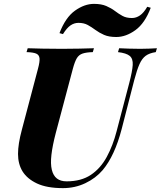

<svg xmlns="http://www.w3.org/2000/svg" viewBox="-20 -957 830 991"><path d="M647 -528Q663 -589 665 -621.5Q667 -654 649.5 -668.5Q632 -683 589 -688L595 -708Q614 -707 645 -706Q676 -705 704 -705Q727 -705 750 -706Q773 -707 790 -708L784 -688Q751 -683 732 -669Q713 -655 700 -626Q687 -597 673 -544L608 -291Q572 -153 510 -79Q474 -37 420.5 -11.5Q367 14 305 14Q222 14 171 -10Q120 -34 96 -73Q73 -111 73 -162.5Q73 -214 93 -288L176 -602Q186 -639 184 -656.5Q182 -674 166.5 -680.5Q151 -687 117 -688L123 -708Q150 -707 198 -706Q246 -705 300 -705Q347 -705 389.5 -706Q432 -707 465 -708L459 -688Q425 -687 406 -680.5Q387 -674 376.5 -656.5Q366 -639 356 -602L268 -271Q251 -206 245.5 -158.5Q240 -111 247.5 -80.5Q255 -50 274 -35.5Q293 -21 324 -21Q399 -21 449 -54.5Q499 -88 531 -147Q563 -206 582 -280ZM465 -937Q503 -937 528.5 -926Q554 -915 573 -900.5Q592 -886 612 -875Q632 -864 661 -864Q683 -864 702.5 -877.5Q722 -891 740 -922L758 -917Q728 -837 679 -801.5Q630 -766 580 -766Q542 -766 517 -777Q492 -788 472.5 -802.5Q453 -817 433 -828Q413 -839 385 -839Q363 -839 344 -826Q325 -813 305 -781L287 -786Q318 -867 367 -902Q416 -937 465 -937Z"/></svg>

Font: Playfair Display ExtraBold
Style: Italic
Weight: 800
Italic angle: -14°
Designer: Claus Eggers Sørensen
Foundry: Claus Eggers Sørensen
Version: Version 1.203